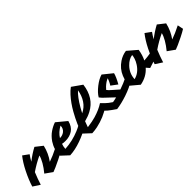

<svg xmlns="http://www.w3.org/2000/svg" viewBox="133 -1928 3135 3135"><g transform="rotate(-45 1700.0 -360.5)"><path d="M195 -348Q295 -427 402 -484L523 -389Q490 -247 407 -133Q507 -167 634 -232L655 -131Q614 -104 530 -62Q386 9 331 27L207 -61Q267 -133 307.5 -203.5Q348 -274 360 -327Q232 -267 116 -187Q70 -77 38 27L-81 -50Q-47 -165 25 -309Q90 -438 161 -527L262 -454Q227 -407 195 -348Z M830 -193Q783 -193 756 -200Q740 -161 736 -103Q908 -113 1068 -180Q1122 -202 1172 -232L1193 -131Q1100 -72 973 -27Q838 21 718 27L594 -88Q594 -226 669 -340Q723 -419 791.5 -465Q860 -511 923 -531L1092 -391Q1067 -287 997 -240Q927 -193 830 -193ZM798 -290Q856 -290 899 -322Q949 -360 949 -428Q848 -373 798 -290Z M1104 -88Q1147 -243 1257 -439Q1330 -569 1421 -670Q1467 -721 1516 -756L1685 -637Q1651 -364 1437 -252Q1368 -216 1283 -195Q1259 -136 1246 -94Q1370 -111 1439 -132Q1574 -172 1664 -232L1685 -131Q1538 -29 1351 11Q1289 24 1228 27ZM1341 -320Q1432 -363 1486 -444Q1540 -525 1558 -634Q1479 -563 1389 -408Q1363 -364 1341 -320Z M1794 35Q1722 -13 1668 -56Q1619 -99 1561 -159L1664 -232Q1734 -159 1767 -134.5Q1800 -110 1826 -93Q1854 -96 1917 -112L1751 -269Q1728 -293 1715 -312Q1753 -380 1846 -453Q1933 -521 2012 -544L2172 -415Q2155 -347 2092 -235L1985 -315Q2006 -346 2022 -382Q2038 -418 2041 -430Q1985 -409 1926 -354Q1905 -334 1888 -313Q1907 -284 1946 -252Q2012 -195 2057 -154Q2168 -192 2245 -232L2266 -131Q2186 -74 2041 -25Q1907 20 1794 35Z M2601 -113Q2505 -2 2348 27L2206 -92Q2206 -188 2244 -282Q2292 -400 2402 -473Q2478 -524 2567 -536L2726 -400Q2709 -292 2668 -212Q2740 -216 2831 -232L2853 -131Q2723 -77 2649 -58ZM2340 -109Q2454 -135 2530 -250Q2562 -299 2576 -344Q2590 -389 2591 -416Q2510 -405 2437 -330Q2346 -237 2340 -109Z M3021 -348Q3121 -427 3228 -484L3349 -389Q3316 -247 3233 -133Q3333 -167 3460 -232L3481 -131Q3440 -104 3356 -62Q3212 9 3157 27L3033 -61Q3093 -133 3133.5 -203.5Q3174 -274 3186 -327Q3058 -267 2942 -187Q2896 -77 2864 27L2745 -50Q2779 -165 2851 -309Q2916 -438 2987 -527L3088 -454Q3053 -407 3021 -348Z"/></g></svg>

Font: Vampiro One
Style: Regular
Weight: 400
Designer: Riccardo De Franceschi
Foundry: Sorkin Type Co.
Version: Version 1.002